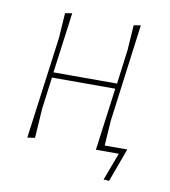

<svg xmlns="http://www.w3.org/2000/svg" viewBox="-68 -515 600 678"><g transform="rotate(10 231.5 -176.0)"><path d="M303 4 333 -220H106L91 -106L84 0L57 4L106 -362L112 -452L137 -456L108 -239H336L352 -362L358 -452L383 -456L337 -106L331 -16H412L368 104L348 103L385 4Z"/></g></svg>

Font: Alegreya Sans Thin
Style: Italic
Weight: 100
Italic angle: -7°
Designer: Juan Pablo del Peral
Foundry: Huerta Tipografica
Version: Version 2.007